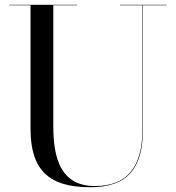

<svg xmlns="http://www.w3.org/2000/svg" viewBox="-20 -770 736 805"><path d="M18.5 -750V-748H108V-230C108 -57 185 15 358 15C516 15 579.5 -65 579.5 -230V-748H678.5V-750H483V-748H577.5V-230C577.5 -68 512 10 378 10C234 10 203.5 -108 203.5 -240V-748H303.5V-750Z"/></svg>

Font: Bodoni* 96pt
Style: Regular
Weight: 400
Version: Version 2.3